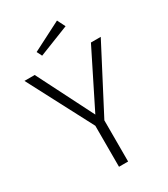

<svg xmlns="http://www.w3.org/2000/svg" viewBox="-229 -1063 1023 1168"><g transform="rotate(-30 282.5 -479.5)"><path d="M369 -959 166 -855 184 -819 397 -903ZM550 -740H481L285 -347L86 -740H14L251 -288V0H315V-289Z"/></g></svg>

Font: Glow Sans SC Normal
Style: Regular
Weight: 400
Designer: Ryoko NISHIZUKA (kana, bopomofo & ideographs); Paul D. Hunt (Latin, Greek & Cyrillic); Sandoll Communications, Soo-young
Version: Version 0.93